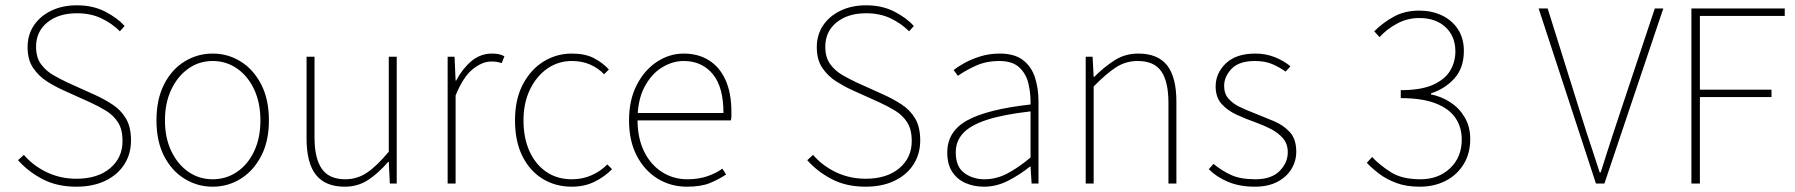

<svg xmlns="http://www.w3.org/2000/svg" viewBox="-20 -692 6768 724"><path d="M268 12Q195 12 140.5 -16.5Q86 -45 48 -88L70 -108Q105 -67 156.5 -42.5Q208 -18 268 -18Q348 -18 395 -57.5Q442 -97 442 -160Q442 -204 425 -230.5Q408 -257 380.5 -274Q353 -291 320 -306L218 -352Q189 -365 158 -384.5Q127 -404 105.5 -435Q84 -466 84 -514Q84 -561 108 -596.5Q132 -632 174 -652Q216 -672 270 -672Q330 -672 376 -648.5Q422 -625 450 -594L432 -574Q402 -604 362 -623Q322 -642 270 -642Q201 -642 158.5 -607.5Q116 -573 116 -516Q116 -475 135 -449.5Q154 -424 181.5 -408.5Q209 -393 232 -382L334 -336Q372 -319 404 -298Q436 -277 455 -245Q474 -213 474 -162Q474 -112 449 -72.5Q424 -33 377.5 -10.5Q331 12 268 12Z M782 12Q725 12 676.5 -17.5Q628 -47 599 -103Q570 -159 570 -238Q570 -318 599 -374.5Q628 -431 676.5 -460.5Q725 -490 782 -490Q839 -490 887 -460.5Q935 -431 964.5 -374.5Q994 -318 994 -238Q994 -159 964.5 -103Q935 -47 887 -17.5Q839 12 782 12ZM782 -16Q833 -16 874 -44Q915 -72 938.5 -122Q962 -172 962 -238Q962 -304 938.5 -354.5Q915 -405 874 -433.5Q833 -462 782 -462Q731 -462 690.5 -433.5Q650 -405 626 -354.5Q602 -304 602 -238Q602 -172 626 -122Q650 -72 690.5 -44Q731 -16 782 -16Z M1280 12Q1207 12 1171.5 -32.5Q1136 -77 1136 -170V-478H1166V-174Q1166 -95 1193.5 -55.5Q1221 -16 1282 -16Q1327 -16 1364 -41Q1401 -66 1446 -120V-478H1476V0H1450L1446 -82H1444Q1408 -40 1369 -14Q1330 12 1280 12Z M1668 0V-478H1694L1698 -388H1700Q1723 -432 1757 -461Q1791 -490 1836 -490Q1848 -490 1859 -488Q1870 -486 1882 -480L1872 -454Q1863 -457 1854.5 -458.5Q1846 -460 1832 -460Q1799 -460 1763 -431.5Q1727 -403 1698 -332V0Z M2136 12Q2075 12 2026.5 -17.5Q1978 -47 1950 -103Q1922 -159 1922 -238Q1922 -318 1952 -374.5Q1982 -431 2030.5 -460.5Q2079 -490 2136 -490Q2186 -490 2219 -473Q2252 -456 2276 -430L2258 -412Q2236 -435 2205.5 -448.5Q2175 -462 2136 -462Q2085 -462 2044 -433.5Q2003 -405 1978.5 -354.5Q1954 -304 1954 -238Q1954 -172 1976.5 -122Q1999 -72 2040 -44Q2081 -16 2136 -16Q2177 -16 2211.5 -31.5Q2246 -47 2270 -72L2288 -54Q2258 -24 2220.5 -6Q2183 12 2136 12Z M2570 12Q2510 12 2460.5 -18Q2411 -48 2381.5 -104Q2352 -160 2352 -238Q2352 -316 2381.5 -372.5Q2411 -429 2458 -459.5Q2505 -490 2558 -490Q2613 -490 2653.5 -464.5Q2694 -439 2716 -390Q2738 -341 2738 -270Q2738 -263 2738 -255Q2738 -247 2736 -238H2368V-266H2708Q2708 -365 2667 -413.5Q2626 -462 2558 -462Q2516 -462 2476 -437.5Q2436 -413 2410 -363.5Q2384 -314 2384 -240Q2384 -172 2408.5 -121.5Q2433 -71 2476 -43.5Q2519 -16 2572 -16Q2613 -16 2646 -27Q2679 -38 2704 -56L2718 -34Q2691 -16 2657.5 -2Q2624 12 2570 12Z M3244 12Q3171 12 3116.5 -16.5Q3062 -45 3024 -88L3046 -108Q3081 -67 3132.5 -42.5Q3184 -18 3244 -18Q3324 -18 3371 -57.5Q3418 -97 3418 -160Q3418 -204 3401 -230.5Q3384 -257 3356.5 -274Q3329 -291 3296 -306L3194 -352Q3165 -365 3134 -384.5Q3103 -404 3081.5 -435Q3060 -466 3060 -514Q3060 -561 3084 -596.5Q3108 -632 3150 -652Q3192 -672 3246 -672Q3306 -672 3352 -648.5Q3398 -625 3426 -594L3408 -574Q3378 -604 3338 -623Q3298 -642 3246 -642Q3177 -642 3134.5 -607.5Q3092 -573 3092 -516Q3092 -475 3111 -449.5Q3130 -424 3157.5 -408.5Q3185 -393 3208 -382L3310 -336Q3348 -319 3380 -298Q3412 -277 3431 -245Q3450 -213 3450 -162Q3450 -112 3425 -72.5Q3400 -33 3353.5 -10.5Q3307 12 3244 12Z M3690 12Q3653 12 3621.5 -1.5Q3590 -15 3571 -43.5Q3552 -72 3552 -117Q3552 -197 3628 -238.5Q3704 -280 3866 -298Q3867 -337 3858.5 -375Q3850 -413 3824 -437.5Q3798 -462 3748 -462Q3697 -462 3656 -442.5Q3615 -423 3592 -406L3576 -428Q3591 -440 3617 -454.5Q3643 -469 3677 -479.5Q3711 -490 3750 -490Q3806 -490 3838 -465Q3870 -440 3883 -399Q3896 -358 3896 -310V0H3870L3866 -64H3864Q3827 -34 3782.5 -11Q3738 12 3690 12ZM3692 -16Q3736 -16 3777 -37Q3818 -58 3866 -98V-272Q3761 -260 3699.5 -239.5Q3638 -219 3611 -189Q3584 -159 3584 -118Q3584 -63 3616.5 -39.5Q3649 -16 3692 -16Z M4074 0V-478H4100L4104 -402H4106Q4144 -440 4183.5 -465Q4223 -490 4272 -490Q4346 -490 4381 -445.5Q4416 -401 4416 -308V0H4386V-304Q4386 -384 4359 -423Q4332 -462 4270 -462Q4225 -462 4188 -438Q4151 -414 4104 -366V0Z M4712 12Q4655 12 4611.5 -6Q4568 -24 4538 -54L4556 -74Q4586 -49 4621.5 -32.5Q4657 -16 4714 -16Q4774 -16 4805 -47Q4836 -78 4836 -118Q4836 -150 4817.5 -171Q4799 -192 4771.5 -206Q4744 -220 4716 -230Q4679 -243 4644 -259Q4609 -275 4586.5 -300Q4564 -325 4564 -366Q4564 -416 4602.5 -453Q4641 -490 4714 -490Q4753 -490 4787 -476.5Q4821 -463 4846 -442L4828 -422Q4804 -439 4777 -450.5Q4750 -462 4712 -462Q4652 -462 4624 -432.5Q4596 -403 4596 -368Q4596 -339 4612 -320.5Q4628 -302 4653.5 -289.5Q4679 -277 4708 -266Q4746 -251 4783 -235.5Q4820 -220 4844 -193.5Q4868 -167 4868 -120Q4868 -85 4850 -55Q4832 -25 4797 -6.5Q4762 12 4712 12Z M5334 12Q5283 12 5245.5 -2Q5208 -16 5181 -36.5Q5154 -57 5134 -78L5154 -100Q5183 -69 5225 -42.5Q5267 -16 5336 -16Q5404 -16 5448 -57.5Q5492 -99 5492 -166Q5492 -212 5468.5 -247Q5445 -282 5394 -302Q5343 -322 5262 -322V-352Q5338 -352 5383 -372Q5428 -392 5448 -425Q5468 -458 5468 -498Q5468 -555 5431 -589.5Q5394 -624 5332 -624Q5287 -624 5248 -603Q5209 -582 5182 -552L5162 -574Q5194 -606 5235.5 -629Q5277 -652 5332 -652Q5379 -652 5417 -634Q5455 -616 5477.5 -582Q5500 -548 5500 -500Q5500 -436 5464.5 -396.5Q5429 -357 5376 -340V-336Q5416 -328 5449.5 -306Q5483 -284 5503.5 -249Q5524 -214 5524 -168Q5524 -113 5499 -72.5Q5474 -32 5431 -10Q5388 12 5334 12Z M5998 0 5782 -660H5816L5940 -264Q5953 -222 5964.5 -187Q5976 -152 5987.5 -117.5Q5999 -83 6012 -42H6016Q6029 -83 6040 -117.5Q6051 -152 6062.5 -187Q6074 -222 6088 -264L6220 -660H6252L6030 0Z M6358 0V-660H6710V-632H6390V-354H6660V-326H6390V0Z"/></svg>

Font: Source Sans 3 VF
Style: Regular
Weight: 200
Designer: Paul D. Hunt
Foundry: Adobe
Version: Version 3.046;hotconv 1.0.118;makeotfexe 2.5.65603